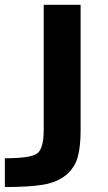

<svg xmlns="http://www.w3.org/2000/svg" viewBox="-51 -543 438 782"><path d="M-31.2 101.6Q75.2 101.6 101.1 81.5Q127 61.5 127 -13.7V-523.4H277.3V-13.7Q277.3 56.6 265.1 98.6Q252.9 140.6 217.8 169.9Q182.6 199.2 126 209Q69.3 218.8 -31.2 218.8Z"/></svg>

Font: Nasu
Style: Bold
Weight: 700
Designer: Ryoko NISHIZUKA (kana &amp; ideographs); Paul D. Hunt (Latin, Greek &amp; Cyrillic); Wenlong ZHANG (bopomofo); Sandoll C
Version: Version 2014.1215